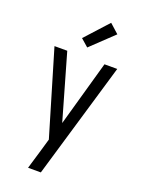

<svg xmlns="http://www.w3.org/2000/svg" viewBox="-178 -848 857 1144"><g transform="rotate(20 250.0 -275.5)"><path d="M151 215Q160 185 169 154.5Q178 124 187 94L210 15L51 -520H132L251 -105L368 -520H449L232 215ZM237 -579 189 -621 321 -766 379 -714Z"/></g></svg>

Font: Iosevka www.saffi
Style: Regular
Weight: 400
Monospace: yes
Designer: Belleve Invis
Foundry: Belleve Invis
Version: Version 22.0.2; ttfautohint (v1.8.3)